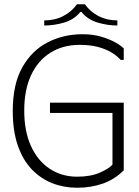

<svg xmlns="http://www.w3.org/2000/svg" viewBox="-20 -872 652 903"><path d="M40 -350Q40 -475 84.5 -554.5Q129 -634 203.5 -672.5Q278 -711 368 -711Q417 -711 456 -699.5Q495 -688 522.5 -672.5Q550 -657 562 -644V-590H548Q530 -610 503 -626Q476 -642 439.5 -651.5Q403 -661 355 -661Q276 -661 217 -624Q158 -587 126 -518Q94 -449 94 -352Q94 -255 125.5 -185.5Q157 -116 213.5 -78.5Q270 -41 343 -41Q406 -41 449.5 -60Q493 -79 509 -98V-341H215V-389H562V-71Q519 -28 463.5 -8.5Q408 11 343 11Q280 11 225.5 -10.5Q171 -32 129 -76Q87 -120 63.5 -188.5Q40 -257 40 -350ZM342 -852H379Q405 -816 444 -796Q483 -776 532 -776V-752Q486 -752 439 -766Q392 -780 363 -816H358Q329 -780 282 -766Q235 -752 188 -752V-776Q238 -776 277.5 -796.5Q317 -817 342 -852Z"/></svg>

Font: Phudu Light
Style: Regular
Weight: 300
Version: Version 1.005;gftools[0.9.23]